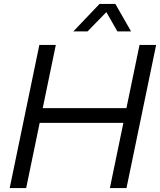

<svg xmlns="http://www.w3.org/2000/svg" viewBox="-20 -958 815 978"><path d="M29.4 0 180.4 -729H264.3L113.3 0ZM539.7 0 690.7 -729H775.3L624.3 0ZM147.7 -332.3 167.3 -407.1H654L641.4 -332.3ZM353.6 -798.1 486.9 -937.9H567.7L647.6 -798.1H578L521.7 -896.3L426 -798.1Z"/></svg>

Font: Mona Sans
Style: Italic
Weight: 200
Italic angle: -11.6951°
Designer: Deni Anggara
Foundry: GitHub
Version: Version 2.000